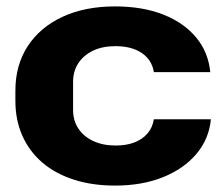

<svg xmlns="http://www.w3.org/2000/svg" viewBox="-20 -568 700 599"><path d="M339 11Q268 11 210.5 -7.5Q153 -26 112.5 -60.5Q72 -95 50 -144Q28 -193 28 -253V-285Q28 -365 66.5 -424Q105 -483 175 -515.5Q245 -548 339 -548Q425 -548 489.5 -522.5Q554 -497 592 -451Q630 -405 636 -343H460Q454 -381 422.5 -402.5Q391 -424 340 -424Q300 -424 270.5 -410Q241 -396 224.5 -371Q208 -346 208 -313V-225Q208 -192 224.5 -167Q241 -142 271 -128Q301 -114 341 -114Q374 -114 399 -123.5Q424 -133 440 -151.5Q456 -170 460 -196H638Q632 -134 592.5 -87.5Q553 -41 488 -15Q423 11 339 11Z"/></svg>

Font: Hubot Sans SemiExpanded
Style: Bold
Weight: 700
Width: 6
Designer: Deni Anggara
Foundry: GitHub, Inc., Subsidiary of Microsoft Corporation
Version: Version 2.000